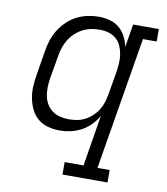

<svg xmlns="http://www.w3.org/2000/svg" viewBox="-83 -608 766 882"><g transform="rotate(10 300.0 -166.5)"><path d="M268 205V147H356L395 -91Q382 -68 362.5 -48Q343 -28 319 -15.5Q295 -3 269.5 2.5Q244 8 219 8Q191 8 164 0.5Q137 -7 117 -24Q97 -41 85.5 -65.5Q74 -90 69 -116.5Q64 -143 65.5 -171.5Q67 -200 72 -228L90 -338Q94 -364 102 -389.5Q110 -415 124.5 -438.5Q139 -462 159.5 -482Q180 -502 204.5 -514.5Q229 -527 255 -532.5Q281 -538 307 -538Q334 -538 359.5 -531Q385 -524 403.5 -508Q422 -492 433.5 -469.5Q445 -447 450 -422L468 -530H588V-472H524L421 147H478V205ZM252 -50Q271 -50 290.5 -53.5Q310 -57 327.5 -66Q345 -75 360.5 -89.5Q376 -104 386.5 -121Q397 -138 403 -157Q409 -176 412 -195L431 -305Q434 -326 435 -347Q436 -368 432.5 -388Q429 -408 420.5 -426Q412 -444 397 -456.5Q382 -469 362.5 -474.5Q343 -480 322 -480Q301 -480 281 -476Q261 -472 242.5 -462.5Q224 -453 208 -438Q192 -423 181 -405Q170 -387 163.5 -367.5Q157 -348 154 -328L135 -218Q132 -198 131.5 -177Q131 -156 135 -136.5Q139 -117 149 -100Q159 -83 175 -71.5Q191 -60 211 -55Q231 -50 252 -50Z"/></g></svg>

Font: Iosevka Slab LtExObl
Style: Regular
Weight: 300
Width: 7
Italic angle: -9°
Monospace: yes
Designer: Belleve Invis
Foundry: Belleve Invis
Version: Version 11.1.0; ttfautohint (v1.8.3)